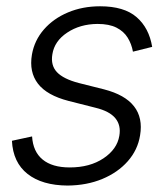

<svg xmlns="http://www.w3.org/2000/svg" viewBox="-20 -573 521 605"><path d="M459.5 -425.3 398.9 -410.2Q394.5 -434.6 382.3 -454.3Q370.1 -474.1 347.2 -485.8Q324.2 -497.6 287.1 -497.6Q231.9 -497.1 191.7 -470.2Q151.4 -443.4 145 -401.9Q139.2 -367.2 159.4 -345.7Q179.7 -324.2 228 -311.5L307.6 -291.5Q374 -274.4 402.3 -238Q430.7 -201.7 421.4 -146.5Q414.1 -100.6 382.6 -64.9Q351.1 -29.3 302.2 -9Q253.4 11.2 192.9 11.7Q112.8 11.2 66.9 -24.9Q21 -61 17.6 -129.4L81.1 -143.1Q84 -95.2 114.3 -70.3Q144.5 -45.4 199.7 -45.4Q263.2 -45.4 306.2 -74.2Q349.1 -103 356 -145Q361.8 -178.2 343.5 -200.4Q325.2 -222.7 281.2 -233.4L196.3 -254.9Q127.9 -272.5 99.6 -309.3Q71.3 -346.2 80.6 -400.9Q88.4 -445.8 118.4 -480.2Q148.4 -514.6 194.3 -533.9Q240.2 -553.2 295.4 -553.2Q371.1 -553.2 410.4 -519Q449.7 -484.9 459.5 -425.3Z"/></svg>

Font: Inter Tight Light
Style: Italic
Weight: 300
Italic angle: -9.39999°
Designer: Rasmus Andersson
Foundry: rsms
Version: Version 3.004